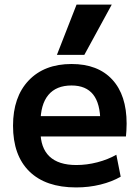

<svg xmlns="http://www.w3.org/2000/svg" viewBox="-20 -810 609 840"><path d="M313 10Q180 10 108.5 -60Q37 -130 37 -260Q37 -386 105.5 -458Q174 -530 293 -530Q408 -530 471 -462Q534 -394 534 -269Q534 -255 533 -238Q532 -221 531 -213H105V-302H437L419 -275Q419 -357 387.5 -396.5Q356 -436 293 -436Q226 -436 191.5 -394.5Q157 -353 157 -272V-237Q157 -163 196.5 -125.5Q236 -88 314 -88Q360 -88 406 -100Q452 -112 489 -133L508 -37Q470 -15 419.5 -2.5Q369 10 313 10ZM349 -570H229L315 -790H469Z"/></svg>

Font: M PLUS 2 SemiBold
Style: Regular
Weight: 600
Designer: Coji Morishita
Foundry: UNDERFOREST DESIGN
Version: Version 1.001